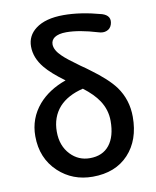

<svg xmlns="http://www.w3.org/2000/svg" viewBox="-90 -879 783 962"><g transform="rotate(-10 301.5 -398.5)"><path d="M304 13Q202 13 131 -53Q55 -124 55 -237Q55 -327 113 -395Q165 -455 253 -486Q186 -535 155 -573Q112 -625 112 -683Q112 -738 157 -772Q207 -810 299 -810Q386 -810 491 -781Q538 -766 525 -723Q518 -701 498 -694Q480 -687 456 -695Q363 -723 298 -723Q259 -723 238 -709Q220 -696 220 -675Q220 -645 255 -612Q276 -591 340 -545Q368 -526 382 -515Q466 -454 504 -403Q553 -335 553 -248Q553 -130 487 -59Q420 13 304 13ZM306 -81Q371 -81 405.5 -124.5Q440 -168 440 -247Q440 -304 408 -352Q383 -390 331 -430Q252 -411 209 -364Q165 -314 165 -240Q165 -168 208 -123Q248 -81 306 -81Z"/></g></svg>

Font: GenSenRounded JP M
Style: Regular
Weight: 500
Version: Version 1.501;PS 1;hotconv 16.6.51;makeotf.lib2.5.65220